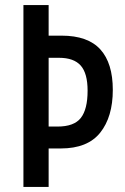

<svg xmlns="http://www.w3.org/2000/svg" viewBox="-20 -734 490 754"><path d="M423 -381Q423 -275 373.5 -213Q324 -151 219 -151H171V0H72V-714H171V-594H222Q325 -594 374 -540Q423 -486 423 -381ZM206 -237Q271 -237 297.5 -271Q324 -305 324 -378Q324 -446 297 -476.5Q270 -507 212 -507H171V-237Z"/></svg>

Font: Noto Sans Telugu ExtraCondensed Medium
Style: Regular
Weight: 500
Width: 2
Designer: Jelle Bosma - Monotype Design Team
Foundry: Monotype Imaging Inc.
Version: Version 2.005; ttfautohint (v1.8.4.7-5d5b)